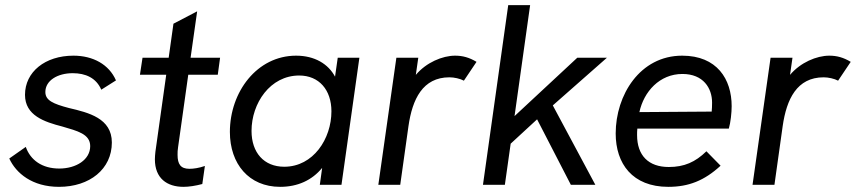

<svg xmlns="http://www.w3.org/2000/svg" viewBox="-20 -717 3321 745"><path d="M209 8C328 8 414 -61 414 -164C414 -258 324 -280 247 -298C187 -314 156 -327 156 -360C156 -405 204 -433 262 -433C312 -433 353 -415 373 -369L430 -405C403 -467 341 -501 265 -501C155 -501 77 -438 77 -349C77 -269 152 -244 222 -226C280 -209 330 -197 330 -150C330 -97 275 -63 210 -63C143 -63 98 -96 80 -147L16 -102C42 -45 105 8 209 8Z M692 8C713 8 739 4 765 -3L775 -73C752 -65 731 -62 715 -62C681 -62 669 -80 669 -116C669 -125 669 -135 671 -146L710.5 -427H825L834 -493H719.5L745 -673L653 -625L634.5 -493H533L523 -427H625L583 -128C582 -118 581 -108 581 -99C581 -25 628 8 692 8Z M1067 8C1135 8 1190.5 -17.5 1230 -65.5L1221 0H1305L1374.5 -493H1290.5L1280 -419.5C1254 -468.5 1201.5 -501 1129 -501C977 -501 872 -360 872 -205C872 -81 946 8 1067 8ZM956 -209C956 -316 1028 -424 1141 -424C1218 -424 1266 -368 1266 -285C1266 -179 1196 -70 1083 -70C1004 -70 956 -125 956 -209Z M1448 0H1533L1565 -228C1580 -332 1620 -417 1724 -417C1742 -417 1765 -412 1780 -404L1829 -477C1801 -494 1775 -501 1746 -501C1696.5 -501 1634 -474.5 1593.5 -426.5L1603 -493H1518Z M2195 0H2290L2125 -308L2335 -493H2220L1976.5 -266.5L2037 -697H1952L1854 0H1939L1961.5 -159.5L2064 -254Z M2573 8C2652 8 2713 -16 2776 -74L2721 -130C2678 -88 2635 -69 2575 -69C2496 -69 2452 -114 2452 -193C2452 -201 2452 -209 2453 -218H2808C2815 -242 2819 -280 2819 -305C2819 -410 2762 -501 2627 -501C2463 -501 2369 -348 2369 -199C2369 -82 2434 8 2573 8ZM2461 -282C2478 -361 2539 -430 2628 -430C2709 -430 2743 -375 2743 -319C2743 -304 2742.5 -295 2741.5 -284Z M2900 0H2985L3017 -228C3032 -332 3072 -417 3176 -417C3194 -417 3217 -412 3232 -404L3281 -477C3253 -494 3227 -501 3198 -501C3148.5 -501 3086 -474.5 3045.5 -426.5L3055 -493H2970Z"/></svg>

Font: HK Grotesk
Style: Italic
Weight: 400
Italic angle: -16°
Designer: Alfredo Marco Pradil
Foundry: Hanken Design Co.
Version: Version 3.001;FEAKit 1.0